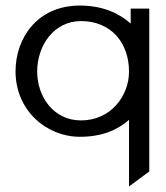

<svg xmlns="http://www.w3.org/2000/svg" viewBox="-20 -482 599 692"><path d="M36 -225C36 -83 148 11 268 11C352 11 406 -16 445 -50V190L518 136V-451H451V-397C412 -432 353 -462 268 -462C114 -462 36 -344 36 -225ZM114 -224C114 -319 175 -406 272 -406C380 -406 445 -328 445 -224C445 -136 379 -48 272 -48C171 -48 114 -136 114 -224Z"/></svg>

Font: Charger Sport
Style: DfExt
Weight: 400
Designer: Jasper
Foundry: Cannot Into Space Fonts
Version: Version 1.1